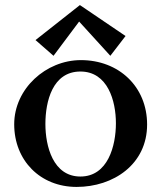

<svg xmlns="http://www.w3.org/2000/svg" viewBox="-20 -719 636 757"><path d="M560 -228C560 -378 448 -482 299 -482C161 -482 36 -369 36 -229C36 -86 139 18 282 18C427 18 560 -71 560 -228ZM437 -233C437 -145 406 -23 297 -23C189 -23 159 -143 159 -230C159 -319 187 -437 297 -437C405 -437 437 -321 437 -233ZM295 -699 120 -561 191 -499 292 -634 415 -499 475 -577Z"/></svg>

Font: Original Surfer
Style: Regular
Weight: 400
Designer: Astigmatic (AOETI)
Foundry: Astigmatic (AOETI)
Version: Version 1.001